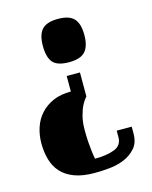

<svg xmlns="http://www.w3.org/2000/svg" viewBox="-97 -522 588 742"><g transform="rotate(-15 197.0 -151.0)"><path d="M289 -371Q289 -326 270 -305Q251 -284 206 -284Q158 -284 140.5 -305Q123 -326 123 -371Q123 -416 142 -436.5Q161 -457 206 -457Q251 -457 270 -436.5Q289 -416 289 -371ZM235 -235V-139Q224 -127 215 -109Q207 -93 201 -69.5Q195 -46 195 -14Q195 12 196.5 32.5Q198 53 200 69Q202 87 205 102Q253 102 283.5 90Q314 78 314 45V19H374V46Q374 83 355 104.5Q336 126 308.5 137.5Q281 149 249 152Q217 155 190 155Q142 155 109 142.5Q76 130 56.5 108Q37 86 28.5 56Q20 26 20 -8Q20 -42 30 -72Q40 -102 60.5 -124.5Q81 -147 111 -160Q141 -173 182 -173V-235Z"/></g></svg>

Font: Bigshot One
Style: Regular
Weight: 400
Designer: Gesine Todt
Foundry: Gesine Todt
Version: Version 1.000